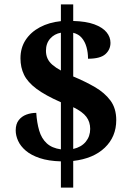

<svg xmlns="http://www.w3.org/2000/svg" viewBox="-20 -780 605 879"><path d="M258.8 -41.2Q201.4 -42.9 162 -56.2Q122.6 -69.4 98.2 -90.1Q73.9 -110.8 62.9 -135.2Q51.9 -159.5 51.9 -183Q51.9 -212.2 65.7 -229.9Q79.4 -247.5 100.9 -255.4Q122.4 -263.3 146 -263.3Q148.9 -218.2 159.4 -182.3Q169.9 -146.4 193.7 -124.2Q217.5 -102 258.8 -96.2V-311.9Q187.5 -343.3 147.1 -373.4Q106.7 -403.6 90.2 -437.4Q73.7 -471.3 73.7 -513Q73.7 -560.9 97.3 -597Q120.9 -633.1 162.7 -655.3Q204.5 -677.6 258.8 -683.2V-760H315.2V-684Q374 -682.4 411.7 -668.6Q449.3 -654.7 467.6 -632.6Q485.8 -610.5 485.8 -584.2Q485.8 -552.8 462.3 -531.9Q438.8 -511.1 383 -511.1Q383 -539.5 376 -564.4Q369 -589.4 354.3 -606.7Q339.6 -624 315.2 -629.9V-429.9Q369.4 -407.4 414.1 -381.6Q458.8 -355.7 485.5 -319.9Q512.2 -284.1 512.2 -230.3Q512.2 -154.1 459.9 -104Q407.7 -53.9 315.2 -43.2V79H258.8ZM315.2 -98Q352.6 -106.6 372.8 -131.3Q392.9 -156.1 392.9 -189.8Q392.9 -221.7 375.4 -245.1Q357.9 -268.6 315.2 -289.3ZM258.8 -630.2Q229.2 -625.1 209.8 -603.3Q190.4 -581.4 190.4 -547.7Q190.4 -527.8 197.7 -512Q204.9 -496.2 220.3 -483Q235.7 -469.7 258.8 -457.2Z"/></svg>

Font: Noto Serif Hebrew
Style: Regular
Weight: 400
Designer: Monotype Design Team
Foundry: Monotype Imaging Inc.
Version: Version 2.003